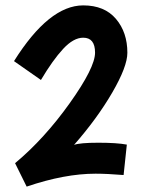

<svg xmlns="http://www.w3.org/2000/svg" viewBox="-20 -667 524 713"><path d="M289 -647Q368 -647 410.5 -597Q453 -547 453 -471Q453 -420 397 -323.5Q341 -227 255 -129Q277 -137 345.5 -137Q414 -137 451 -130L439 -17Q377 -22 335 -22Q220 -22 79 26L36 -61Q145 -152 239 -284Q333 -416 333 -471.5Q333 -527 289 -527Q253 -527 214.5 -485.5Q176 -444 132 -370L32 -440Q162 -647 289 -647Z"/></svg>

Font: Boogaloo
Style: Regular
Weight: 400
Designer: John Vargas Beltran
Foundry: John Vargas Beltran
Version: Version 1.002